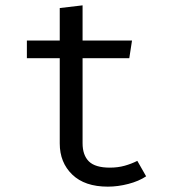

<svg xmlns="http://www.w3.org/2000/svg" viewBox="-20 -693 655 725"><path d="M531.8 -27.2Q504.1 -8.7 464.6 1.5Q425.1 11.8 387.2 11.8Q300 11.8 252.8 -33.8Q205.6 -79.5 205.6 -151.3V-473.3H81.5V-540H205.6V-662.6L291.8 -672.8V-540H478.5L468.2 -473.3H291.8V-152.3Q291.8 -107.2 315.6 -83.6Q339.5 -60 394.9 -60Q425.1 -60 450.8 -67.2Q476.4 -74.4 498.5 -85.6Z"/></svg>

Font: FiraCode Nerd Font Mono
Style: Regular
Weight: 400
Monospace: yes
Designer: Carrois Corporate, Edenspiekermann AG, Nikita Prokopov
Foundry: Carrois Corporate, Edenspiekermann AG, Nikita Prokopov
Version: Version 6.002;Nerd Fonts 3.4.0